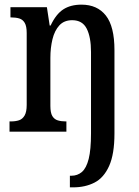

<svg xmlns="http://www.w3.org/2000/svg" viewBox="-20 -567 597 827"><path d="M281 240V190H287Q314 190 333 173.5Q352 157 362 117.5Q372 78 372 7V-343Q372 -407 353.5 -443.5Q335 -480 291 -480Q256 -480 235.5 -457.5Q215 -435 206 -398Q197 -361 197 -318V-111Q197 -81 205.5 -67Q214 -53 229 -48.5Q244 -44 263 -44H266V0H21V-44H27Q47 -44 62 -49Q77 -54 86 -69.5Q95 -85 95 -115V-425Q95 -454 86.5 -468.5Q78 -483 63 -487.5Q48 -492 28 -492H25V-536H182L194 -457H198Q221 -506 252.5 -526.5Q284 -547 331 -547Q399 -547 436 -500Q473 -453 473 -351V8Q473 97 450 148Q427 199 387 219.5Q347 240 295 240Z"/></svg>

Font: Noto Serif Khmer Condensed Medium
Style: Regular
Weight: 500
Width: 3
Designer: Danh Hong and the Monotype Design Team
Foundry: Monotype Imaging Inc.
Version: Version 2.004